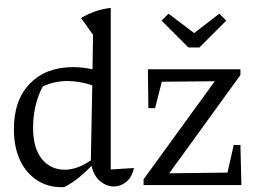

<svg xmlns="http://www.w3.org/2000/svg" viewBox="-20 -772 1069 801"><path d="M397 -751 396 -752H397ZM237 9Q178 9 133 -21Q88 -51 63 -105Q38 -159 38 -233Q38 -355 105 -423.5Q172 -492 285 -492Q324 -492 366 -483L368 -627L318 -697Q346 -713 376 -724Q406 -735 442 -739V-65L539 -71Q530 -32 506.5 -13Q483 6 455 6Q425 6 398 -16Q371 -38 362 -80Q338 -55 310 -32Q282 -9 249 8Q245 9 237 9ZM118 -239Q118 -154 154.5 -109Q191 -64 250 -64Q302 -64 359 -103L365 -416Q311 -434 262 -434Q208 -434 159 -412Q139 -376 128.5 -331.5Q118 -287 118 -239ZM579 0V-24L876 -433L655 -431L627 -321H599L597 -483H983V-459L686 -49L929 -52L955 -167H983L987 0ZM766 -574 654 -686 683 -715 790 -634 895 -715 924 -686 812 -574Z"/></svg>

Font: Piazzolla
Style: Regular
Weight: 400
Designer: Juan Pablo del Peral
Foundry: Huerta Tipografica
Version: Version 1.330